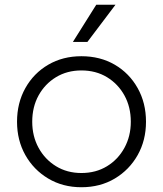

<svg xmlns="http://www.w3.org/2000/svg" viewBox="-20 -776 684 806"><path d="M321.7 10Q400.7 10 461.9 -26.5Q523 -63 557.9 -125Q592.9 -187 592.9 -265Q592.9 -343.8 557.9 -406.1Q523 -468.5 461.9 -504.3Q400.7 -540 321.7 -540Q243.6 -540 182.5 -504.3Q121.3 -468.5 86.4 -406.1Q51.5 -343.8 51.5 -265Q51.5 -187 86.4 -125Q121.3 -63 182.5 -26.5Q243.6 10 321.7 10ZM321.7 -49.7Q261.8 -49.7 215.1 -78.3Q168.5 -106.9 141.9 -155.6Q115.3 -204.3 115.3 -265Q115.3 -326.9 141.9 -375.3Q168.5 -423.6 215.1 -452Q261.8 -480.3 321.7 -480.3Q382.6 -480.3 429.2 -452Q475.8 -423.6 502.4 -375.3Q529.1 -326.9 529.1 -265Q529.1 -204.3 502.4 -155.5Q475.8 -106.6 429.2 -78.2Q382.6 -49.7 321.7 -49.7ZM464.7 -756H384L286 -600Q286 -600 292 -600Q298 -600 307.4 -600Q316.8 -600 325.9 -600Q334.9 -600 340.9 -600Q346.9 -600 346.9 -600Z"/></svg>

Font: Roundo Variable
Style: Regular
Weight: 200
Designer: Shiva Nallaperumal
Foundry: Indian Type Foundry
Version: Version 2.000